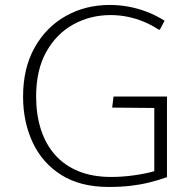

<svg xmlns="http://www.w3.org/2000/svg" viewBox="-20 -739 766 768"><path d="M414.6 8.8Q300.8 8.8 224.6 -39.6Q148.4 -87.9 110.4 -169.9Q72.3 -252 72.3 -352.5Q72.3 -466.3 118.4 -548.6Q164.6 -630.9 243.2 -675Q321.8 -719.2 418.9 -719.2Q456.5 -719.2 493.9 -712.4Q531.2 -705.6 567.6 -691.7Q604 -677.7 638.2 -656.2L619.6 -620.6H614.3Q586.4 -639.2 555.2 -652.1Q523.9 -665 490.5 -671.9Q457 -678.7 422.4 -678.7Q340.8 -678.7 272.9 -641.1Q205.1 -603.5 164.8 -531Q124.5 -458.5 124.5 -353Q124.5 -280.8 143.6 -221.4Q162.6 -162.1 200.2 -119.6Q237.8 -77.1 293.9 -54.2Q350.1 -31.2 424.8 -31.2Q469.7 -31.2 516.6 -37.8Q563.5 -44.4 597.2 -54.2V-307.1L428.7 -308.6L434.1 -353H647.9V-30.3Q613.3 -18.1 577.9 -9.3Q542.5 -0.5 502.7 4.2Q462.9 8.8 414.6 8.8Z"/></svg>

Font: Comme Thin
Style: Regular
Weight: 250
Version: Version 1.000;gftools[0.9.27]